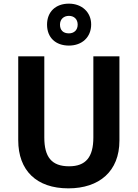

<svg xmlns="http://www.w3.org/2000/svg" viewBox="-20 -1023 755 1053"><path d="M358 -773C430 -773 480 -819 480 -889C480 -956 429 -1003 358 -1003C285 -1003 238 -958 238 -888C238 -817 285 -773 358 -773ZM358 -840C326 -840 309 -858 309 -888C309 -918 330 -936 358 -936C386 -936 406 -918 406 -888C406 -858 386 -840 358 -840ZM355 10C524 10 635 -83 635 -252V-714H492V-269C492 -162 451 -111 359 -111C263 -111 223 -162 223 -269V-714H80V-254C80 -88 180 10 355 10Z"/></svg>

Font: Kathrein 75 Bold
Style: Regular
Weight: 700
Designer: Lazydogs Typefoundry, based on Open Sans by Ascender Corporation
Foundry: Lazydogs Typefoundry
Version: Version 1.003;PS 001.003;hotconv 1.0.88;makeotf.lib2.5.64775